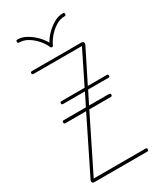

<svg xmlns="http://www.w3.org/2000/svg" viewBox="-208 -916 843 993"><g transform="rotate(-30 213.0 -419.0)"><path d="M71 -339Q63 -339 63 -348Q63 -357 71 -357H204L241 -431H110Q102 -431 102 -439Q102 -448 110 -448H249L345 -642H56Q47 -642 47 -651Q47 -659 56 -659H350Q360 -659 363.5 -653Q367 -647 363 -638L268 -448H381Q390 -448 390 -439Q390 -431 381 -431H260L223 -357H342Q351 -357 351 -348Q351 -339 342 -339H214L55 -18H365Q373 -18 373 -9Q373 0 365 0H50Q40 0 36.5 -6Q33 -12 38 -21L195 -339ZM200 -719Q192 -740 172.5 -763.5Q153 -787 127 -803.5Q101 -820 72 -820Q64 -820 64 -829Q64 -838 72 -838Q101 -838 128 -822Q155 -806 176 -784Q197 -762 208 -741Q219 -762 240 -784Q261 -806 288 -822Q315 -838 344 -838Q353 -838 353 -829Q353 -820 344 -820Q316 -820 290 -803.5Q264 -787 244.5 -763.5Q225 -740 216 -719Q214 -714 208 -714Q203 -714 200 -719Z"/></g></svg>

Font: Libertine Sup Thin
Style: Regular
Weight: 100
Designer: Bastien Sozeau
Foundry: NBR — Bastien Sozeau
Version: Version 2.003; ttfautohint (v1.8.4.7-5d5b);gftools[0.9.33]